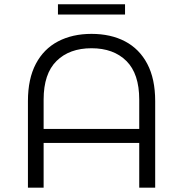

<svg xmlns="http://www.w3.org/2000/svg" viewBox="-20 -862 841 882"><path d="M108.3 0V-397.4Q108.3 -499.8 144.6 -568.6Q180.8 -637.4 246.8 -671.9Q312.8 -706.4 400.3 -706.4Q488.8 -706.4 554.6 -671.9Q620.3 -637.4 656.6 -568.6Q692.9 -499.8 692.9 -397.4V0H619.6V-404.5Q619.6 -523.2 560.7 -581.8Q501.7 -640.4 400.3 -640.4Q298.9 -640.4 239.6 -581.8Q180.4 -523.2 180.4 -404.5V0ZM155.2 -205.5V-269.8H646.7V-205.5ZM246.2 -795.2V-842.4H554.4V-795.2Z"/></svg>

Font: Montserrat Alternates Thin
Style: Regular
Weight: 100
Designer: Julieta Ulanovsky
Foundry: Julieta Ulanovsky
Version: Version 9.000